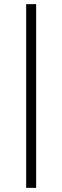

<svg xmlns="http://www.w3.org/2000/svg" viewBox="-20 -724 300 924"><path d="M154 -704V180H106V-704Z"/></svg>

Font: Changa Light
Style: Regular
Weight: 300
Designer: Eduardo Rodriguez Tunni
Foundry: Eduardo Rodriguez Tunni
Version: Version 2.002; ttfautohint (v1.5) -l 8 -r 50 -G 110 -x 14 -H